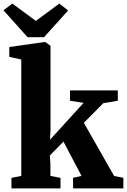

<svg xmlns="http://www.w3.org/2000/svg" viewBox="-38 -1054 710 1074"><path d="M26 0V-59L81 -70V-721L14 -736V-791L210.5 -819H215L244.5 -798V-330L242 -272.5L429.5 -478.5L353.5 -490.5V-548.5H621V-490.5L539.5 -476.5L431 -367L600.5 -69.5L652 -59.5V0H371L370.5 -59.5L418 -70L317 -262L241 -184.5L244 -133V-70L300.5 -59V0ZM116 -846 -18.5 -996.5 31 -1034 162.5 -937 294 -1034 343 -995.5 208.5 -846Z"/></svg>

Font: Merriweather 36pt Black
Style: Regular
Weight: 900
Version: Version 2.100